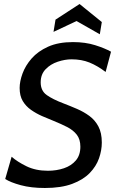

<svg xmlns="http://www.w3.org/2000/svg" viewBox="-20 -924 578 958"><path d="M204 14Q135 14 83.5 0Q32 -14 6 -31L38 -142Q66 -117 112 -94.5Q158 -72 219 -72Q262 -72 299 -84.5Q336 -97 358.5 -123.5Q381 -150 381 -192Q381 -229 363 -252Q345 -275 314.5 -290.5Q284 -306 247 -321Q219 -332 189.5 -345Q160 -358 134.5 -376Q109 -394 93.5 -420Q78 -446 78 -485Q78 -518 92.5 -557.5Q107 -597 138 -632.5Q169 -668 220 -691Q271 -714 344 -714Q406 -714 455 -698.5Q504 -683 534 -666L507 -565Q466 -596 426.5 -612Q387 -628 337 -628Q304 -628 268 -616Q232 -604 207.5 -578.5Q183 -553 183 -513Q183 -471 213.5 -449.5Q244 -428 297 -408Q331 -395 364.5 -380.5Q398 -366 426 -345.5Q454 -325 471 -293Q488 -261 488 -213Q488 -174 474 -134Q460 -94 427.5 -60.5Q395 -27 340 -6.5Q285 14 204 14ZM478 -753 362 -819 247 -765 257 -826 377 -904 488 -814Z"/></svg>

Font: Cabin VF Beta
Style: Italic
Weight: 400
Italic angle: -7°
Designer: Pablo Impallari
Foundry: Pablo Impallari. http://www.impallari.com Igino Marini. http://www.ikern.com
Version: Version 2.300